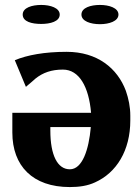

<svg xmlns="http://www.w3.org/2000/svg" viewBox="-20 -749 569 778"><path d="M30 -212C30 -77 112 9 263 9C301 9 335 4 365 -10C452 -49 508 -139 508 -261V-280C508 -316 501 -349 490 -381C456 -472 375 -539 250 -539C161 -539 90 -526 40 -505L85 -397L93 -404C104 -413 113 -421 123 -430C154 -455 189 -467 235 -467C301 -467 340 -397 349 -292H30ZM72 -690C72 -661 109 -652 147 -652C184 -652 222 -662 222 -690C222 -717 184 -729 147 -729C110 -729 72 -718 72 -690ZM184 -220V-234H348C340 -143 314 -63 263 -63C213 -63 184 -120 184 -220ZM310 -690C310 -663 347 -651 385 -651C422 -651 460 -663 460 -690C460 -717 422 -729 385 -729C348 -729 310 -718 310 -690Z"/></svg>

Font: Aerodynamic
Style: Bd
Weight: 500
Designer: Google
Version: Version 2.000980; 2014